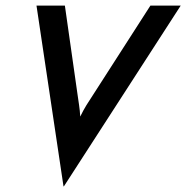

<svg xmlns="http://www.w3.org/2000/svg" viewBox="-20 -645 666 686"><path d="M206.9 20.8 110.4 -625H211.8L256.9 -308.3Q259.7 -288.2 262.5 -269.8Q265.3 -251.4 266.7 -228.5Q277.8 -251.4 288.9 -269.4Q300 -287.5 313.9 -308.3L517.4 -625H625.7L208.3 20.8Z"/></svg>

Font: Afacad Medium
Style: Italic
Weight: 500
Italic angle: -14°
Designer: Kristian Moeller
Foundry: Dicotype
Version: Version 1.000; ttfautohint (v1.8.4.7-5d5b)